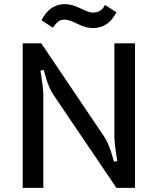

<svg xmlns="http://www.w3.org/2000/svg" viewBox="-20 -910 764 930"><path d="M190 -449V0H90V-700H180L482 -252Q508 -215 526 -148L532 -127L548 -130Q534 -216 534 -248V-700H634V0H544L240 -449Q214 -487 198 -550L192 -571L176 -568Q190 -481 190 -449ZM429 -774Q396 -774 355 -794.5Q314 -815 294.5 -815Q275 -815 263.5 -806.5Q252 -798 236 -776L181 -812Q221 -890 295 -890Q327 -890 369.5 -869.5Q412 -849 428 -849Q472 -849 488 -886L544 -851Q506 -774 429 -774Z"/></svg>

Font: Voces
Style: Regular
Weight: 400
Designer: Ana Paula Megda, Pablo Ugerman
Foundry: Ana Paula Megda, Pablo Ugerman
Version: Version 1.003